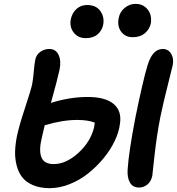

<svg xmlns="http://www.w3.org/2000/svg" viewBox="-20 -963 918 996"><path d="M668 -770Q629.4 -770 608.2 -799.1Q586.9 -828.1 596.2 -871.1Q602.1 -901.9 627.2 -922.4Q652.3 -942.9 683.1 -942.9Q712.4 -942.9 732.7 -927Q752.9 -911.1 759.8 -888.2Q766.6 -865.2 762.2 -840.8Q756.3 -812.5 732.2 -791.3Q708 -770 668 -770ZM424.8 -765.1Q384.8 -765.1 362.3 -794.2Q339.8 -823.2 347.2 -862.8Q354 -896 376.7 -916.5Q399.4 -937 431.2 -937Q479 -937 501 -905.3Q522.9 -873.5 515.1 -834Q509.3 -804.7 486.3 -784.9Q463.4 -765.1 424.8 -765.1ZM236.8 13.2Q186.5 12.7 150.4 -2.9Q114.3 -18.6 94.7 -44.2Q75.2 -69.8 66.2 -105.5Q57.1 -141.1 58.3 -178.2Q59.6 -215.3 67.9 -256.8Q78.6 -309.1 109.9 -403.6Q141.1 -498 147 -526.9Q151.9 -552.7 155.5 -594.7Q159.2 -636.7 163.1 -653.8Q168 -678.7 188.7 -693.8Q209.5 -709 235.8 -709Q269 -709 283.7 -678.7Q298.3 -648.4 289.1 -602.1Q278.8 -553.7 244.1 -429.2Q342.3 -460 435.1 -460Q526.4 -460 569.6 -423.6Q612.8 -387.2 602.1 -319.8Q597.2 -278.3 575 -231.7Q552.7 -185.1 517.1 -141.8Q481.4 -98.6 437.7 -63.7Q394 -28.8 341.3 -7.8Q288.6 13.2 236.8 13.2ZM701.2 9.8Q668.5 9.8 653.8 -16.4Q639.2 -42.5 642.1 -84Q647.9 -175.3 683.1 -356.9Q722.2 -548.3 745.1 -623Q770.5 -709 824.2 -709Q852.5 -709 867.7 -684.3Q882.8 -659.7 876 -625Q874.5 -616.2 850.3 -521.2Q826.2 -426.3 812 -356.9Q793.5 -263.7 781.7 -157.2L770 -50.8Q763.7 -21.5 744.6 -5.9Q725.6 9.8 701.2 9.8ZM196.8 -248Q180.7 -182.1 194.8 -147Q209 -111.8 258.8 -111.8Q322.3 -111.8 386 -169.4Q449.7 -227.1 467.8 -301.8Q471.2 -316.9 471.2 -327.1Q435.5 -340.8 380.9 -340.8Q302.7 -340.8 211.9 -313Q210.4 -305.7 204.8 -283Q199.2 -260.3 196.8 -248Z"/></svg>

Font: Shantell Sans Normal
Style: Italic
Weight: 600
Italic angle: -11.31°
Designer: Stephen Nixon, Anya Danilova, Shantell Martin
Foundry: Arrow Type
Version: Version 1.006;[559af2be0]